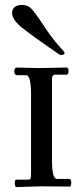

<svg xmlns="http://www.w3.org/2000/svg" viewBox="-20 -757 338 779"><path d="M29 -705Q29 -719 39 -728Q49 -737 70.5 -737Q92 -737 106.5 -722.5Q121 -708 156 -655Q191 -602 216.5 -574Q242 -546 242 -543Q242 -534 229 -534Q224 -534 219 -537Q97 -621 63 -650Q29 -679 29 -705ZM49 -483 128 -481Q139 -481 147 -481L251 -483Q258 -483 258 -468.5Q258 -454 250 -454H204Q191 -454 191 -438V-107Q191 -31 211 -31H261Q269 -31 269 -15.5Q269 0 263 0L147 -1L47 2Q40 2 40 -13Q40 -28 46 -28H91Q102 -28 104 -32.5Q106 -37 106 -57V-372Q106 -452 86 -452H50Q38 -452 38 -467.5Q38 -483 49 -483Z"/></svg>

Font: Sedan SC
Style: Regular
Weight: 400
Designer: Sebastian Salazar
Foundry: Sebastian Salazar
Version: Version 1.001